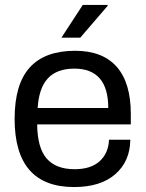

<svg xmlns="http://www.w3.org/2000/svg" viewBox="-20 -743 588 775"><path d="M228 -591 314 -723H414L415 -720L304 -591ZM279 12Q39 12 39 -263Q39 -403 100 -470.5Q161 -538 283 -538Q394 -538 451 -473.5Q508 -409 508 -283V-241H130Q131 -146 168.5 -103Q206 -60 281 -60Q347 -60 382.5 -92.5Q418 -125 420 -179H506Q505 -92 445.5 -40Q386 12 279 12ZM132 -307H417Q417 -466 280 -466Q210 -466 173.5 -427Q137 -388 132 -307Z"/></svg>

Font: Archivo
Style: Regular
Weight: 400
Designer: Hector Gatti
Foundry: Omnibus-Type
Version: Version 2.001